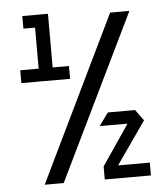

<svg xmlns="http://www.w3.org/2000/svg" viewBox="-52 -773 714 820"><g transform="rotate(-5 305.0 -363.0)"><path d="M124 -441V-672L169 -726H184V-496L139 -441ZM45 -441V-496H124V-441ZM139 -441 184 -496H254V-441ZM74 -672V-726H169L124 -672ZM107 0V-1L449 -708H531V-707L188 0ZM363 -229V-230L402 -284H519L518 -229ZM405 -25 364 -55V-56L519 -284L553 -237ZM364 0V-55H562V0Z"/></g></svg>

Font: Foldit
Style: Regular
Weight: 400
Version: Version 1.003